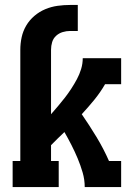

<svg xmlns="http://www.w3.org/2000/svg" viewBox="-20 -755 540 775"><path d="M31 0V-105H62V-554Q62 -580 67.5 -605Q73 -630 86 -652Q99 -674 119 -691Q139 -708 163 -718Q187 -728 212.5 -731.5Q238 -735 263 -735H294V-630H263Q248 -630 233 -625.5Q218 -621 206.5 -610.5Q195 -600 190.5 -585Q186 -570 186 -554V-294Q200 -310 214.5 -327Q229 -344 242.5 -361.5Q256 -379 268 -397.5Q280 -416 290.5 -435.5Q301 -455 307.5 -476.5Q314 -498 314 -520H469V-415H404Q385 -382 360.5 -352Q336 -322 310 -294Q341 -249 369.5 -202Q398 -155 420 -105H469V0H322Q322 -30 313.5 -59Q305 -88 293.5 -115.5Q282 -143 268.5 -169.5Q255 -196 240 -222Q226 -209 212.5 -195.5Q199 -182 186 -169V-105H217V0Z"/></svg>

Font: Iosevka Curly Slab Extrabold
Style: Regular
Weight: 800
Monospace: yes
Designer: Belleve Invis
Foundry: Belleve Invis
Version: Version 22.1.2; ttfautohint (v1.8.4)